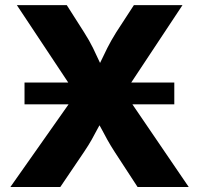

<svg xmlns="http://www.w3.org/2000/svg" viewBox="-20 -748 796 768"><path d="M78.1 -330.6V-418H677.2V-330.6ZM21.5 0 328.1 -435.5V-304.7L47.4 -727.5H247.1L316.4 -618.7Q337.9 -585 352.1 -555.9Q366.2 -526.9 378.2 -500.5Q390.1 -474.1 404.3 -448.2H355.5Q370.1 -474.1 382.3 -500.5Q394.5 -526.9 409.2 -555.9Q423.8 -585 444.8 -618.7L515.6 -727.5H710L436.5 -314.5V-438L734.9 0H530.3L439.5 -139.2Q420.4 -168.9 408.7 -190.2Q397 -211.4 387.5 -229.7Q377.9 -248 365.7 -269H390.1Q378.4 -248.5 368.7 -230Q358.9 -211.4 347.2 -190.2Q335.4 -168.9 315.4 -139.2L221.2 0Z"/></svg>

Font: Inter 16pt ExtraBold
Style: Regular
Weight: 800
Version: Version 4.001;git-66647c0bb